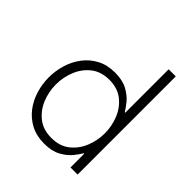

<svg xmlns="http://www.w3.org/2000/svg" viewBox="-207 -901 1051 1051"><g transform="rotate(45 318.5 -375.0)"><path d="M302 10Q242 10 197.5 -13.5Q153 -37 123 -76Q93 -115 78 -164.5Q63 -214 63 -265Q63 -316 78 -365Q93 -414 123 -453.5Q153 -493 197.5 -516.5Q242 -540 302 -540Q361 -540 399.5 -518.5Q438 -497 460 -469.5Q482 -442 492 -424H496V-760H551V0H496V-106H492Q482 -88 460 -60.5Q438 -33 399.5 -11.5Q361 10 302 10ZM308 -40Q371 -40 413 -73Q455 -106 476 -157.5Q497 -209 497 -265Q497 -321 476 -372.5Q455 -424 413 -457Q371 -490 308 -490Q244 -490 202 -457Q160 -424 139 -372.5Q118 -321 118 -265Q118 -209 139 -157.5Q160 -106 202 -73Q244 -40 308 -40Z"/></g></svg>

Font: Be Vietnam Pro ExtraLight
Style: Regular
Weight: 200
Designer: Lam Bao, Tony Le, Vietanh Nguyen
Foundry: Yellow Type Foundry
Version: Version 1.002; ttfautohint (v1.8.3)